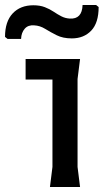

<svg xmlns="http://www.w3.org/2000/svg" viewBox="-56 -745 426 765"><path d="M143 0 153 -80V-428H46V-510H263L253 -430V-80L263 0ZM77 -724Q103 -724 122.5 -716.5Q142 -709 157.5 -698.5Q173 -688 188.5 -680Q204 -672 222 -671Q271 -668 273 -725H327L337 -717Q337 -654 307.5 -623Q278 -592 230 -592Q195 -592 170 -604.5Q145 -617 124 -630Q103 -643 80 -644Q56 -646 42.5 -630.5Q29 -615 28 -590H-26L-36 -598Q-36 -659 -5.5 -691.5Q25 -724 77 -724Z"/></svg>

Font: AR One Sans Medium
Style: Regular
Weight: 500
Designer: Niteesh Yadav
Foundry: Niteesh Yadav
Version: Version 1.001;gftools[0.9.33]